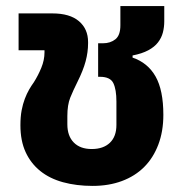

<svg xmlns="http://www.w3.org/2000/svg" viewBox="-20 -598 606 630"><path d="M284 12Q231 12 187 0Q143 -12 112 -37Q81 -62 64 -99Q47 -136 47 -187Q47 -215 51 -236Q55 -257 61.5 -274Q68 -291 75.5 -304Q83 -317 91 -328Q105 -350 115.5 -375.5Q126 -401 126 -426V-433H41V-554H152Q209 -554 239 -528.5Q269 -503 269 -460V-456Q269 -427 261 -397Q253 -367 234 -329Q220 -301 210.5 -277.5Q201 -254 201 -217V-190Q201 -152 222 -130.5Q243 -109 281 -109Q319 -109 340.5 -129.5Q362 -150 362 -188V-265Q362 -304 352 -325Q342 -346 308 -346H302V-456H318Q342 -456 358.5 -469Q375 -482 375 -515V-578H519V-528Q519 -509 514.5 -491.5Q510 -474 498.5 -459Q487 -444 466.5 -433Q446 -422 415 -416V-409Q465 -392 490.5 -347Q516 -302 516 -221Q516 -167 499.5 -123.5Q483 -80 453 -50Q423 -20 380 -4Q337 12 284 12Z"/></svg>

Font: IBM-Poppins
Style: Poppins-Bold
Weight: 700
Designer: Mike Abbink, Paul van der Laan, Pieter van Rosmalen, Ben Mitchell, Mark Frömberg
Foundry: Bold Monday
Version: Version 1.1